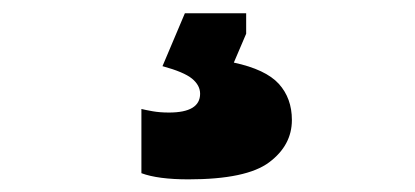

<svg xmlns="http://www.w3.org/2000/svg" viewBox="-20 -52 640 296"><path d="M270.5 224.5Q223.5 224.5 198 215V116Q204 117.5 215.2 119.5Q226.5 121.5 240.5 121.5Q288.5 121.5 288.5 92.5Q288.5 79.5 276 69.2Q263.5 59 230.5 50L265 -31.5H359.5V0L340.5 44.5Q389.5 55 409.8 77.2Q430 99.5 430 133Q430 172 395 198.2Q360 224.5 270.5 224.5Z"/></svg>

Font: Commissioner ExtraBold
Style: Regular
Weight: 800
Designer: Kostas Bartsokas
Foundry: Kostas Bartsokas
Version: Version 1.000; ttfautohint (v1.8.3)